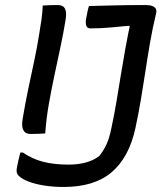

<svg xmlns="http://www.w3.org/2000/svg" viewBox="-20 -724 642 764"><path d="M150 -702Q166 -703 180.5 -703.5Q195 -704 210 -704Q231 -704 238.5 -689.5Q246 -675 241 -645Q232 -590 220 -534Q208 -478 196 -421.5Q184 -365 174 -308Q164 -251 160 -193Q146 -192 131.5 -191.5Q117 -191 101 -191Q81 -191 73 -206Q65 -221 70 -250Q80 -311 92 -368Q104 -425 116 -481Q128 -537 137 -595Q142 -623 145.5 -649Q149 -675 150 -702ZM253 -69Q291 -69 322 -77.5Q353 -86 376 -104Q388 -120 397 -136Q406 -152 412.5 -172Q419 -192 424 -218Q435 -269 443.5 -320Q452 -371 460.5 -423.5Q469 -476 479 -531.5Q489 -587 502 -647L509 -605L484 -632L525 -624Q496 -622 471 -619.5Q446 -617 424 -615Q402 -613 381.5 -612Q361 -611 340 -611Q328 -611 324 -620Q320 -629 322 -646Q325 -661 327.5 -674.5Q330 -688 334 -700Q375 -701 411.5 -702Q448 -703 484 -703.5Q520 -704 559 -704Q576 -704 586 -700Q596 -696 600 -689Q604 -682 601 -670Q587 -612 577 -554Q567 -496 558.5 -439.5Q550 -383 540.5 -327Q531 -271 519 -215Q506 -155 482 -111Q458 -67 423.5 -38Q389 -9 341.5 5.5Q294 20 233 20Q193 20 157.5 14.5Q122 9 95 -1Q68 -11 54 -25Q48 -31 46.5 -39.5Q45 -48 48 -61Q51 -77 54 -89.5Q57 -102 61 -117H71Q109 -91 152.5 -80Q196 -69 253 -69Z"/></svg>

Font: Rec Mono Semicasual
Style: Italic
Weight: 400
Italic angle: -10°
Version: Version 1.085; ttfautohint (v1.8.4.7-5d5b)